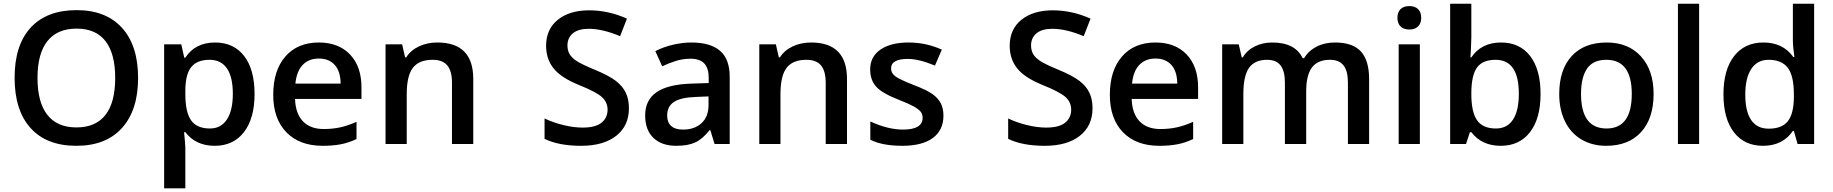

<svg xmlns="http://www.w3.org/2000/svg" viewBox="-20 -780 9929 1040"><path d="M728 -357.9Q728 -183.6 640.9 -86.9Q553.7 9.8 394 9.8Q232.4 9.8 145.8 -86.2Q59.1 -182.1 59.1 -358.9Q59.1 -535.6 146.2 -630.4Q233.4 -725.1 395 -725.1Q554.2 -725.1 641.1 -628.9Q728 -532.7 728 -357.9ZM183.1 -357.9Q183.1 -226.1 236.3 -158Q289.6 -89.8 394 -89.8Q498 -89.8 551 -157.2Q604 -224.6 604 -357.9Q604 -489.3 551.5 -557.1Q499 -625 395 -625Q290 -625 236.6 -557.1Q183.1 -489.3 183.1 -357.9Z M1143.1 9.8Q1040.5 9.8 983.9 -64H977.1Q983.9 4.4 983.9 19V240.2H869.1V-540H961.9Q965.8 -524.9 978 -467.8H983.9Q1037.6 -549.8 1145 -549.8Q1246.1 -549.8 1302.5 -476.6Q1358.9 -403.3 1358.9 -271Q1358.9 -138.7 1301.5 -64.5Q1244.1 9.8 1143.1 9.8ZM1115.2 -456.1Q1046.9 -456.1 1015.4 -416Q983.9 -376 983.9 -288.1V-271Q983.9 -172.4 1015.1 -128.2Q1046.4 -84 1117.2 -84Q1176.8 -84 1209 -132.8Q1241.2 -181.6 1241.2 -272Q1241.2 -362.8 1209.2 -409.4Q1177.2 -456.1 1115.2 -456.1Z M1728 9.8Q1602.1 9.8 1531 -63.7Q1460 -137.2 1460 -266.1Q1460 -398.4 1525.9 -474.1Q1591.8 -549.8 1707 -549.8Q1814 -549.8 1876 -484.9Q1938 -419.9 1938 -306.2V-244.1H1578.1Q1580.6 -165.5 1620.6 -123.3Q1660.6 -81.1 1733.4 -81.1Q1781.2 -81.1 1822.5 -90.1Q1863.8 -99.1 1911.1 -120.1V-26.9Q1869.1 -6.8 1826.2 1.5Q1783.2 9.8 1728 9.8ZM1707 -462.9Q1652.3 -462.9 1619.4 -428.2Q1586.4 -393.6 1580.1 -327.1H1825.2Q1824.2 -394 1793 -428.5Q1761.7 -462.9 1707 -462.9Z M2543.5 0H2428.2V-332Q2428.2 -394.5 2403.1 -425.3Q2377.9 -456.1 2323.2 -456.1Q2250.5 -456.1 2216.8 -413.1Q2183.1 -370.1 2183.1 -269V0H2068.4V-540H2158.2L2174.3 -469.2H2180.2Q2204.6 -507.8 2249.5 -528.8Q2294.4 -549.8 2349.1 -549.8Q2543.5 -549.8 2543.5 -352.1Z M3386.7 -193.8Q3386.7 -98.6 3317.9 -44.4Q3249 9.8 3127.9 9.8Q3006.8 9.8 2929.7 -27.8V-138.2Q2978.5 -115.2 3033.4 -102.1Q3088.4 -88.9 3135.7 -88.9Q3205.1 -88.9 3238 -115.2Q3271 -141.6 3271 -186Q3271 -226.1 3240.7 -253.9Q3210.4 -281.7 3115.7 -319.8Q3018.1 -359.4 2978 -410.2Q2938 -460.9 2938 -532.2Q2938 -621.6 3001.5 -672.9Q3064.9 -724.1 3171.9 -724.1Q3274.4 -724.1 3376 -679.2L3338.9 -584Q3243.7 -624 3168.9 -624Q3112.3 -624 3083 -599.4Q3053.7 -574.7 3053.7 -534.2Q3053.7 -506.3 3065.4 -486.6Q3077.1 -466.8 3104 -449.2Q3130.9 -431.6 3200.7 -402.8Q3279.3 -370.1 3315.9 -341.8Q3352.5 -313.5 3369.6 -277.8Q3386.7 -242.2 3386.7 -193.8Z M3850.6 0 3827.6 -75.2H3823.7Q3784.7 -25.9 3745.1 -8.1Q3705.6 9.8 3643.6 9.8Q3564 9.8 3519.3 -33.2Q3474.6 -76.2 3474.6 -154.8Q3474.6 -238.3 3536.6 -280.8Q3598.6 -323.2 3725.6 -327.1L3818.8 -330.1V-358.9Q3818.8 -410.6 3794.7 -436.3Q3770.5 -461.9 3719.7 -461.9Q3678.2 -461.9 3640.1 -449.7Q3602.1 -437.5 3566.9 -420.9L3529.8 -502.9Q3573.7 -525.9 3626 -537.8Q3678.2 -549.8 3724.6 -549.8Q3827.6 -549.8 3880.1 -504.9Q3932.6 -460 3932.6 -363.8V0ZM3679.7 -78.1Q3742.2 -78.1 3780 -113Q3817.9 -147.9 3817.9 -210.9V-257.8L3748.5 -254.9Q3667.5 -252 3630.6 -227.8Q3593.8 -203.6 3593.8 -153.8Q3593.8 -117.7 3615.2 -97.9Q3636.7 -78.1 3679.7 -78.1Z M4567.9 0H4452.6V-332Q4452.6 -394.5 4427.5 -425.3Q4402.3 -456.1 4347.7 -456.1Q4274.9 -456.1 4241.2 -413.1Q4207.5 -370.1 4207.5 -269V0H4092.8V-540H4182.6L4198.7 -469.2H4204.6Q4229 -507.8 4273.9 -528.8Q4318.8 -549.8 4373.5 -549.8Q4567.9 -549.8 4567.9 -352.1Z M5090.3 -153.8Q5090.3 -74.7 5032.7 -32.5Q4975.1 9.8 4867.7 9.8Q4759.8 9.8 4694.3 -22.9V-122.1Q4789.6 -78.1 4871.6 -78.1Q4977.5 -78.1 4977.5 -142.1Q4977.5 -162.6 4965.8 -176.3Q4954.1 -189.9 4927.2 -204.6Q4900.4 -219.2 4852.5 -237.8Q4759.3 -273.9 4726.3 -310.1Q4693.4 -346.2 4693.4 -403.8Q4693.4 -473.1 4749.3 -511.5Q4805.2 -549.8 4901.4 -549.8Q4996.6 -549.8 5081.5 -511.2L5044.4 -424.8Q4957 -460.9 4897.5 -460.9Q4806.6 -460.9 4806.6 -409.2Q4806.6 -383.8 4830.3 -366.2Q4854 -348.6 4933.6 -317.9Q5000.5 -292 5030.8 -270.5Q5061 -249 5075.7 -220.9Q5090.3 -192.9 5090.3 -153.8Z M5897.9 -193.8Q5897.9 -98.6 5829.1 -44.4Q5760.3 9.8 5639.2 9.8Q5518.1 9.8 5440.9 -27.8V-138.2Q5489.7 -115.2 5544.7 -102.1Q5599.6 -88.9 5647 -88.9Q5716.3 -88.9 5749.3 -115.2Q5782.2 -141.6 5782.2 -186Q5782.2 -226.1 5752 -253.9Q5721.7 -281.7 5627 -319.8Q5529.3 -359.4 5489.3 -410.2Q5449.2 -460.9 5449.2 -532.2Q5449.2 -621.6 5512.7 -672.9Q5576.2 -724.1 5683.1 -724.1Q5785.6 -724.1 5887.2 -679.2L5850.1 -584Q5754.9 -624 5680.2 -624Q5623.5 -624 5594.2 -599.4Q5564.9 -574.7 5564.9 -534.2Q5564.9 -506.3 5576.7 -486.6Q5588.4 -466.8 5615.2 -449.2Q5642.1 -431.6 5711.9 -402.8Q5790.5 -370.1 5827.1 -341.8Q5863.8 -313.5 5880.9 -277.8Q5897.9 -242.2 5897.9 -193.8Z M6259.8 9.8Q6133.8 9.8 6062.7 -63.7Q5991.7 -137.2 5991.7 -266.1Q5991.7 -398.4 6057.6 -474.1Q6123.5 -549.8 6238.8 -549.8Q6345.7 -549.8 6407.7 -484.9Q6469.7 -419.9 6469.7 -306.2V-244.1H6109.9Q6112.3 -165.5 6152.3 -123.3Q6192.4 -81.1 6265.1 -81.1Q6313 -81.1 6354.2 -90.1Q6395.5 -99.1 6442.9 -120.1V-26.9Q6400.9 -6.8 6357.9 1.5Q6314.9 9.8 6259.8 9.8ZM6238.8 -462.9Q6184.1 -462.9 6151.1 -428.2Q6118.2 -393.6 6111.8 -327.1H6356.9Q6356 -394 6324.7 -428.5Q6293.5 -462.9 6238.8 -462.9Z M7055.2 0H6939.9V-333Q6939.9 -395 6916.5 -425.5Q6893.1 -456.1 6843.3 -456.1Q6776.9 -456.1 6745.8 -412.8Q6714.8 -369.6 6714.8 -269V0H6600.1V-540H6689.9L6706.1 -469.2H6711.9Q6734.4 -507.8 6777.1 -528.8Q6819.8 -549.8 6871.1 -549.8Q6995.6 -549.8 7036.1 -464.8H7043.9Q7067.9 -504.9 7111.3 -527.3Q7154.8 -549.8 7210.9 -549.8Q7307.6 -549.8 7351.8 -501Q7396 -452.1 7396 -352.1V0H7281.2V-333Q7281.2 -395 7257.6 -425.5Q7233.9 -456.1 7184.1 -456.1Q7117.2 -456.1 7086.2 -414.3Q7055.2 -372.6 7055.2 -286.1Z M7670.9 0H7556.2V-540H7670.9ZM7549.3 -683.1Q7549.3 -713.9 7566.2 -730.5Q7583 -747.1 7614.3 -747.1Q7644.5 -747.1 7661.4 -730.5Q7678.2 -713.9 7678.2 -683.1Q7678.2 -653.8 7661.4 -637Q7644.5 -620.1 7614.3 -620.1Q7583 -620.1 7566.2 -637Q7549.3 -653.8 7549.3 -683.1Z M8110.8 -549.8Q8211.9 -549.8 8268.3 -476.6Q8324.7 -403.3 8324.7 -271Q8324.7 -138.2 8267.6 -64.2Q8210.4 9.8 8108.9 9.8Q8006.3 9.8 7949.7 -64H7941.9L7920.9 0H7835V-759.8H7949.7V-579.1Q7949.7 -559.1 7947.8 -519.5Q7945.8 -480 7944.8 -469.2H7949.7Q8004.4 -549.8 8110.8 -549.8ZM8081.1 -456.1Q8011.7 -456.1 7981.2 -415.3Q7950.7 -374.5 7949.7 -278.8V-271Q7949.7 -172.4 7981 -128.2Q8012.2 -84 8083 -84Q8144 -84 8175.5 -132.3Q8207 -180.7 8207 -272Q8207 -456.1 8081.1 -456.1Z M8937 -271Q8937 -138.7 8869.1 -64.5Q8801.3 9.8 8680.2 9.8Q8604.5 9.8 8546.4 -24.4Q8488.3 -58.6 8457 -122.6Q8425.8 -186.5 8425.8 -271Q8425.8 -402.3 8493.2 -476.1Q8560.5 -549.8 8683.1 -549.8Q8800.3 -549.8 8868.7 -474.4Q8937 -398.9 8937 -271ZM8543.9 -271Q8543.9 -84 8682.1 -84Q8818.8 -84 8818.8 -271Q8818.8 -456.1 8681.2 -456.1Q8608.9 -456.1 8576.4 -408.2Q8543.9 -360.4 8543.9 -271Z M9183.6 0H9068.8V-759.8H9183.6Z M9529.8 9.8Q9428.7 9.8 9372.1 -63.5Q9315.4 -136.7 9315.4 -269Q9315.4 -401.9 9372.8 -475.8Q9430.2 -549.8 9531.7 -549.8Q9638.2 -549.8 9693.8 -471.2H9699.7Q9691.4 -529.3 9691.4 -563V-759.8H9806.6V0H9716.8L9696.8 -70.8H9691.4Q9636.2 9.8 9529.8 9.8ZM9560.5 -83Q9631.3 -83 9663.6 -122.8Q9695.8 -162.6 9696.8 -252V-268.1Q9696.8 -370.1 9663.6 -413.1Q9630.4 -456.1 9559.6 -456.1Q9499 -456.1 9466.3 -407Q9433.6 -357.9 9433.6 -267.1Q9433.6 -177.2 9465.3 -130.1Q9497.1 -83 9560.5 -83Z"/></svg>

Font: Open Sans Semibold
Style: Regular
Weight: 600
Foundry: Ascender Corporation
Version: Version 1.10